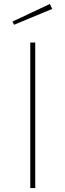

<svg xmlns="http://www.w3.org/2000/svg" viewBox="-20 -950 329 970"><path d="M232 -930 43 -841 51 -825 244 -905ZM158 -735H133V0H158Z"/></svg>

Font: Glow Sans SC Normal Thin
Style: Regular
Weight: 100
Designer: Ryoko NISHIZUKA (kana, bopomofo & ideographs); Paul D. Hunt (Latin, Greek & Cyrillic); Sandoll Communications, Soo-young
Version: Version 0.93